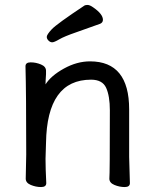

<svg xmlns="http://www.w3.org/2000/svg" viewBox="-20 -739 628 776"><path d="M422 -17Q424 -34 424 -293Q424 -351 409 -384Q394 -417 348 -417Q170 -417 166 -162L164 -97Q164 -59 167 1Q167 17 146 17Q125 17 104.5 8.5Q84 0 84 -17L86 -115Q86 -364 83 -471Q83 -487 104 -487Q125 -487 145.5 -478.5Q166 -470 166 -453V-439Q164 -411 164 -398Q186 -433 238.5 -462Q291 -491 344 -491Q502 -491 502 -297V-105L505 1Q505 17 484 17Q463 17 442.5 8.5Q422 0 422 -17ZM169 -590Q169 -599 189 -620.5Q209 -642 322 -717Q326 -719 334 -719Q343 -719 357 -709Q396 -682 396 -659Q396 -648 385 -643Q336 -625 288 -608.5Q240 -592 219.5 -580Q199 -568 191 -568Q183 -568 176 -575Q169 -582 169 -590Z"/></svg>

Font: LXGW WenKai Lite Medium
Style: Regular
Weight: 500
Designer: LXGW / Fontworks Inc.
Foundry: LXGW / Fontworks Inc.
Version: Version 1.511; March 25, 2025